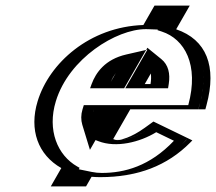

<svg xmlns="http://www.w3.org/2000/svg" viewBox="-20 -617 771 685"><path d="M533.9 -173C461.5 -117.6 401 -108.8 361.2 -124.4L420.1 -227H687.4C734.6 -381.3 687.9 -482.8 585.9 -516.1L632.3 -597H555.8L516.1 -527.8C512.3 -527.9 508.4 -528 504.4 -528C349.4 -528 185.1 -406 139.3 -256C107 -150.4 142.6 -58.4 221.2 -13.7L185.8 48H262.3L284.3 9.6C301.3 13.2 319.4 15 338.4 15C452.4 15 557.7 -22 645.4 -119ZM471.7 -317H541.9C547.4 -352 539.2 -382 518.6 -398.7ZM395.2 -317H346.9C361.8 -357.2 399.8 -398.9 448.6 -410.1ZM343.6 -227H314.4C308.8 -208.8 308.8 -190.9 313.7 -174.9ZM531.8 -155.3 621.1 -112.1C540.5 -30.9 447.7 0 343 0C324.9 0 307.8 -1.8 291.7 -5.1L278.8 -7.8L255.4 33H210L241.4 -21.8L231.9 -27.2C157.3 -69.6 123.9 -156.7 154.3 -256C197.4 -397.2 352.7 -513 499.8 -513C503.6 -513 507.3 -512.9 511 -512.8L522.8 -512.4L562.8 -582H608.2L564.5 -505.8L577.3 -501.7C670.1 -471.4 714.4 -381.1 676.7 -242H413.2L340.2 -114.9L352 -110.3C395.4 -93.2 460.2 -103.7 531.8 -155.3ZM447.6 -302H554.7L557.4 -319.2C563.5 -357.6 554.7 -391.7 530.6 -411.3L516.7 -422.6ZM402.1 -302H326.3L332.2 -318C349 -363.2 392.3 -411.5 449.5 -424.6L476 -430.7ZM367.7 -242 307.6 -137.2 298.5 -167.1C293 -185.2 292.9 -205.8 299.4 -227L304 -242ZM531.8 -155.3C460.2 -103.7 395.4 -93.2 352 -110.3L340.2 -114.9L413.2 -242H676.7C714.4 -381.1 670.1 -471.4 577.3 -501.7L564.5 -505.8L608.2 -582H562.8L522.8 -512.4L511 -512.8C507.3 -512.9 503.6 -513 499.8 -513C352.7 -513 197.4 -397.2 154.3 -256C123.9 -156.7 157.3 -69.6 231.9 -27.2L241.4 -21.8L210 33H255.4L278.8 -7.8L291.7 -5.1C307.8 -1.8 324.9 0 343 0C447.7 0 540.5 -30.9 621.1 -112.1ZM447.6 -302H554.7L557.4 -319.2C563.5 -357.6 554.7 -391.7 530.6 -411.3L516.7 -422.6ZM402.1 -302 476 -430.7 449.5 -424.6C392.3 -411.5 349 -363.2 332.2 -318L326.3 -302ZM367.7 -242H304L299.4 -227C292.9 -205.8 293 -185.2 298.5 -167.1L307.6 -137.2ZM284.3 9.6 262.3 48H185.8L221.2 -13.7C142.6 -58.4 107 -150.4 139.3 -256C185.1 -406 349.4 -528 504.4 -528C508.4 -528 512.3 -527.9 516.1 -527.8L555.8 -597H632.3L585.9 -516.1C684.8 -483.8 731 -386.9 691.9 -242.5L687.7 -227H420.1L361.2 -124.4C399.5 -109.4 457.7 -117.8 524.9 -166.3L534.1 -172.9L645.9 -118.8L630.8 -103.6C545.3 -17.5 446 15 338.4 15C320 15 297.4 12.3 284.3 9.6ZM471.7 -317 518.6 -398.7C539.2 -382 547.4 -352 541.9 -317ZM395.2 -317 448.6 -410.1C399.8 -398.9 361.8 -357.2 346.9 -317ZM343.6 -227 313.7 -174.9C309.9 -187.6 308.8 -208.8 314.4 -227ZM537.4 -145.4 600.5 -114.8C514.8 -24.3 424.4 0 343 0C330.9 0 319.2 -1.1 306.8 -3.7L261.1 -13.1L264 -18.2L255.7 -22.9C185.1 -63 147.6 -152.4 179.3 -256C226.1 -409.1 395.5 -513 499.8 -513C502.5 -513 505.2 -513 507.8 -512.9L543.1 -511.6L541.9 -509.4L557.5 -504.3C638.3 -477.9 691 -386.5 651.7 -242H388.5L317.7 -118.5L330.6 -113.5C394.6 -88.3 479.8 -109.9 537.4 -145.4ZM422.9 -302 505.8 -446.6 555.5 -406.2C580.8 -385.7 587.8 -354.1 582.1 -317.8L579.6 -302ZM426.8 -302 505.9 -439.9 430.5 -422.6C354.9 -405.3 322 -357.8 307 -317.4L301.4 -302ZM392.4 -242H279L274.4 -227C268.5 -207.7 268.5 -188.7 273.7 -171.6L300.9 -82.4ZM198.7 -17.4 161.2 48H287L306.7 13.7C319.3 14.7 327.2 15 338.4 15C471.2 15 576.7 -25.8 658.6 -108.3L666.3 -116.1L527.4 -183.4L496.4 -161C472.9 -144 450.8 -132.4 433.1 -125.7C402.5 -114.1 395.7 -116.4 383.8 -120.8L444.8 -227H712.7L716.8 -242.2C754.4 -381 716.4 -475.7 608.5 -512.5L657 -597H531.2L491.5 -527.8C299.2 -521.2 155.8 -391.9 114.3 -256C83 -153.7 115.6 -64.6 198.7 -17.4ZM496.4 -317 518.1 -354.9C519.7 -342.3 519.2 -330.7 517 -317ZM375 -324.7C379.9 -336.1 385.7 -346.2 393.3 -356.6Z"/></svg>

Font: Hussar Outliner
Style: Obl
Weight: 700
Foundry: Cannot Into Space Fonts
Version: Version 0.92